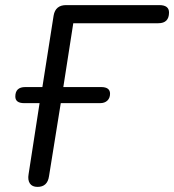

<svg xmlns="http://www.w3.org/2000/svg" viewBox="-20 -725 682 752"><path d="M127 7Q106 7 97 -6.5Q88 -20 92 -43L135 -321H75Q40 -321 40 -347Q40 -384 79 -384H146L190 -664Q197 -705 239 -705H604Q642 -705 642 -676Q642 -634 600 -634H267L228 -384H376Q411 -384 411 -358Q411 -341 400.5 -331Q390 -321 372 -321H218L172 -35Q166 7 127 7Z"/></svg>

Font: Nunito
Style: Italic
Weight: 400
Italic angle: -9°
Designer: Vernon Adams
Foundry: Vernon Adams
Version: Version 3.601; ttfautohint (v1.8.2.53-6de2)